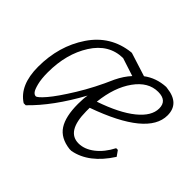

<svg xmlns="http://www.w3.org/2000/svg" viewBox="-108 -628 800 800"><g transform="rotate(45 291.5 -228.0)"><path d="M375 -428Q416 -459 472 -462L479 -461Q560 -452 560 -382Q560 -265 308 -175V-154Q309 -37 380 -37Q415 -37 448.5 -63Q482 -89 505 -134H515L532 -110Q468 -10 381 6H370Q312 -1 287 -39.5Q262 -78 262 -152Q262 -184 266 -205Q193 -72 112 6H100Q35 -36 35 -144Q35 -266 96.5 -357.5Q158 -449 267 -461H271ZM463 -424Q405 -424 363 -365.5Q321 -307 311 -214Q410 -248 462.5 -290.5Q515 -333 515 -378Q515 -424 463 -424ZM260 -420Q178 -419 129 -342Q80 -265 80 -156Q80 -118 86.5 -92.5Q93 -67 100 -58.5Q107 -50 115 -50Q124 -50 151.5 -82Q179 -114 221 -182Q263 -250 298 -331Q316 -368 340 -394Z"/></g></svg>

Font: Alegreya Sans Light
Style: Italic
Weight: 300
Italic angle: -7°
Designer: Juan Pablo del Peral
Foundry: Huerta Tipografica
Version: Version 2.007